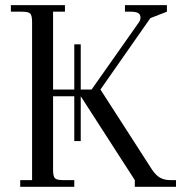

<svg xmlns="http://www.w3.org/2000/svg" viewBox="-20 -722 719 742"><path d="M22 -676.8V-702.1H231V-676.8H185.1V-376H267.1V-550.8H292V-376H334L517.1 -636.2Q522.9 -645 522.9 -653.8Q522.9 -666.5 513.9 -671.6Q504.9 -676.8 484.9 -676.8H462.9V-702.1H625V-676.8L561 -651.9L368.2 -376L567.9 -65.9Q582 -44.9 598.4 -35.4Q614.7 -25.9 639.2 -25.9H660.2V0H501V-25.9L292 -350.1V-176.8H267.1V-350.1H185.1V-65.9Q185.1 -41 192.1 -33.4Q199.2 -25.9 224.1 -25.9H267.1V0H58.1V-25.9H104V-637.2Q104 -662.1 96.9 -669.4Q89.8 -676.8 64.9 -676.8Z"/></svg>

Font: Dihjauti
Style: Regular
Weight: 400
Designer: T. Christopher White
Version: Version 3.0.0